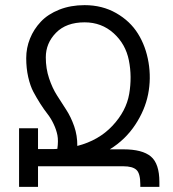

<svg xmlns="http://www.w3.org/2000/svg" viewBox="-20 -727 674 747"><path d="M181.2 -147Q196.3 -147 203.1 -147.9Q207.5 -179.7 203.4 -200.9Q199.2 -222.2 188.7 -244.4Q178.2 -266.6 164.8 -283.7Q151.4 -300.8 136.7 -323.7Q122.1 -346.7 109.9 -369.6Q97.7 -392.6 89.8 -427Q82 -461.4 82 -501Q82 -540.5 96.7 -576.9Q111.3 -613.3 138.9 -642.6Q166.5 -671.9 210.7 -689.5Q254.9 -707 309.1 -707Q377.9 -707 432.1 -676Q486.3 -645 516.8 -595.9Q547.4 -546.9 557.9 -484.1Q568.4 -421.4 556.2 -359.9Q543.9 -298.3 505.6 -240.7Q467.3 -183.1 407.2 -146H460Q533.7 -146 566.9 -118.2Q600.1 -90.3 600.1 -19V0H525.9V-9.8Q525.9 -52.2 510.7 -66.2Q495.6 -80.1 460 -80.1H127.9V0H54.2V-228H127.9V-147ZM158.2 -503.9Q158.2 -460.4 170.9 -422.4Q183.6 -384.3 201.7 -356Q219.7 -327.6 237.8 -299.8Q255.9 -272 268.6 -235.8Q281.2 -199.7 280.8 -159.2Q364.3 -180.7 417.7 -237.8Q471.2 -294.9 482.7 -361.8Q494.1 -428.7 481.4 -492.2Q468.8 -555.7 421.9 -597.9Q375 -640.1 309.1 -640.1Q237.8 -640.1 198 -599.6Q158.2 -559.1 158.2 -503.9Z"/></svg>

Font: LT Superior
Style: Regular
Weight: 400
Designer: Daniel Lyons
Foundry: LyonsType
Version: Version 1.000